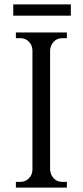

<svg xmlns="http://www.w3.org/2000/svg" viewBox="-20 -850 378 870"><path d="M40 -830H301V-779H40ZM283 0H52V-26H73Q95 -26 110.5 -41.5Q126 -57 127 -80V-623Q126 -646 110.5 -661.5Q95 -677 73 -677H52V-703H283V-677H262Q239 -677 224 -661.5Q209 -646 207 -623V-80Q209 -57 224 -41.5Q239 -26 262 -26H283Z"/></svg>

Font: Constantine
Style: Regular
Weight: 400
Designer: Dukom Design
Version: Version 1.001;PS 001.001;hotconv 1.0.56;makeotf.lib2.0.21325